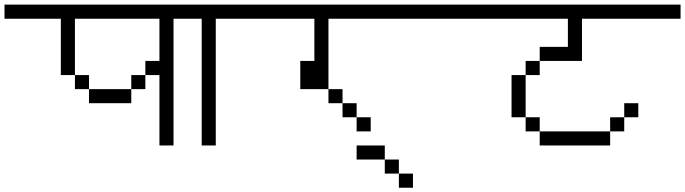

<svg xmlns="http://www.w3.org/2000/svg" viewBox="-20 -708 3040 852"><path d="M1000 -625V-687.5H0V-625H250Q250 -625 250 -375H312.5V-312.5H375V-250H562.5V-312.5H375V-375H312.5Q312.5 -375 312.5 -625H687.5V-437.5H625V-375H562.5V-312.5H625V-375H687.5V-62.5H750V-625Z M1000 -625V-687.5H750V-625H875V-62.5H937.5V-625Z M1625 -125V-187.5H1562.5V-125ZM2000 -625V-687.5H1000V-625H1375V-437.5H1312.5Q1312.5 -437.5 1312.5 -312.5H1437.5V-250H1500V-187.5H1562.5V-250H1500V-312.5H1437.5V-625Z M1812.5 125V62.5H1750V125ZM1750 62.5V0H1687.5V62.5ZM1687.5 0V-62.5H1562.5V0Z M2812.5 -187.5V-250H2750V-187.5H2687.5V-125H2375V-62.5H2687.5V-125H2750V-187.5ZM3000 -625V-687.5H2000V-625H2500Q2500 -625 2500 -500H2375V-437.5H2312.5V-375H2250V-187.5H2312.5V-125H2375V-187.5H2312.5V-375H2375V-437.5H2562.5V-625Z"/></svg>

Font: BFUnifontExMono
Style: Regular
Weight: 500
Version: Version 15.0.06